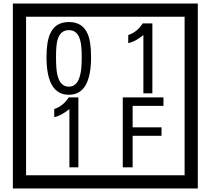

<svg xmlns="http://www.w3.org/2000/svg" viewBox="-20 -980 1195 1090"><path d="M1103 90H53V-960H1103ZM1028 15V-885H128V15ZM497 -656Q497 -442 371 -442Q244 -442 244 -656Q244 -744 265 -789Q294 -855 371 -855Q448 -855 477 -789Q497 -745 497 -656ZM444 -656Q444 -723 435 -752Q420 -809 371 -809Q322 -809 306 -752Q298 -723 298 -656Q298 -587 306 -553Q322 -488 371 -488Q419 -488 435 -554Q444 -587 444 -656ZM845 -450H794V-781Q748 -743 708 -735V-781Q759 -798 790 -847H845ZM425 -30H374V-361Q328 -323 288 -315V-361Q339 -378 370 -427H425ZM908 -379H733V-257H897V-209H733V-30H677V-427H908Z"/></svg>

Font: Unicode BMP Fallback SIL
Style: Regular
Weight: 400
Foundry: NRSI, SIL International
Version: Version 5.1 Based on Unicode 5.1